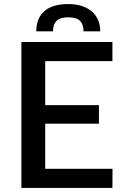

<svg xmlns="http://www.w3.org/2000/svg" viewBox="-20 -927 616 947"><path d="M535 -94.5 534.5 0H85.5V-720H534.5V-625.5H203V-408.5H468V-317H203V-94.5ZM317 -907Q353.5 -907 382.5 -897.8Q411.5 -888.5 432 -871.2Q452.5 -854 463.5 -829Q474.5 -804 474.5 -772.5H392Q392 -805 375.5 -823.2Q359 -841.5 317 -841.5Q274.5 -841.5 258 -823.2Q241.5 -805 241.5 -772.5H159Q159 -807 170 -832.2Q181 -857.5 201.5 -874.2Q222 -891 251.2 -899Q280.5 -907 317 -907Z"/></svg>

Font: Lato SemiBold
Style: Regular
Weight: 600
Designer: Lukasz Dziedzic with Adam Twardoch and Botio Nikoltchev
Foundry: tyPoland Lukasz Dziedzic
Version: Version 2.015; 2015-08-06; http://www.latofonts.com/